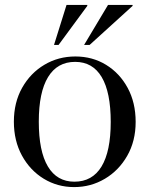

<svg xmlns="http://www.w3.org/2000/svg" viewBox="-20 -752 609 782"><path d="M282 10Q214 10 158.2 -24Q102.5 -58 69.5 -118.2Q36.5 -178.5 36.5 -256.5Q36.5 -334.5 70.2 -394.5Q104 -454.5 160.8 -488.2Q217.5 -522 287 -522Q356.5 -522 412 -488Q467.5 -454 500 -394Q532.5 -334 532.5 -255.5Q532.5 -177.5 498.2 -117.5Q464 -57.5 407 -23.8Q350 10 282 10ZM283 -12Q356 -12 393.5 -73.8Q431 -135.5 431 -255.5Q431 -376 394.2 -438Q357.5 -500 286 -500Q213.5 -500 175.8 -438.2Q138 -376.5 138 -256.5Q138 -136 175 -74Q212 -12 283 -12ZM322.5 -569 420 -732H520V-728L345 -569ZM200 -569 251 -732H335.5V-728L218.5 -569Z"/></svg>

Font: Newsreader 72pt
Style: Regular
Weight: 400
Designer: Hugues Gentile
Foundry: Production Type
Version: Version 1.003; ttfautohint (v1.8.3)